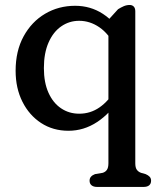

<svg xmlns="http://www.w3.org/2000/svg" viewBox="-20 -503 635 756"><path d="M361.7 233Q348.3 233 340.5 226.6Q332.7 220.2 332.7 208.6Q332.7 199 338.3 192.7Q343.9 186.4 354.1 182.6L383.9 177.6Q394.8 174.5 400.8 165.9Q406.9 157.3 406.9 139.6V-425L444.9 -466.8Q456.1 -473.7 467.3 -478.6Q478.5 -483.4 490.5 -483.4Q500.5 -483.4 506.6 -477.2Q512.7 -471 512.7 -458.4V139.6Q512.7 157.3 518.9 165.6Q525 173.9 535.7 177.6L553.5 182.6Q563.7 187 569.3 193Q574.9 199 574.9 208.6Q574.9 220.2 567.4 226.6Q559.8 233 545.9 233ZM451.4 -116.2Q414.3 -56.6 362.2 -22.4Q310.1 11.9 249.5 11.9Q188.8 11.9 141.9 -18.6Q95.1 -49.1 68.3 -102.4Q41.5 -155.7 41.5 -224.4Q41.5 -302.3 72.9 -359.8Q104.3 -417.3 157.5 -448.8Q210.7 -480.2 275.9 -480.2Q336 -480.2 384.6 -448.8Q433.2 -417.3 460.5 -363.3L433.5 -319.2Q408.7 -369.9 371.4 -395.5Q334.1 -421.1 291.7 -421.1Q252.7 -421.1 221.1 -399.2Q189.5 -377.4 171.2 -335.6Q152.8 -293.9 152.8 -234.9Q152.8 -177.9 170.9 -137.8Q189 -97.6 220.5 -76.5Q251.9 -55.3 292 -55.3Q336.1 -55.3 371.9 -80.2Q407.6 -105 433.7 -149.6Z"/></svg>

Font: Fraunces SuperSoft
Style: Regular
Weight: 900
Version: Version 1.000;[b76b70a41]